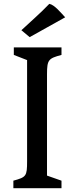

<svg xmlns="http://www.w3.org/2000/svg" viewBox="-20 -997 394 1017"><path d="M50.8 0H305.7V-40L229 -66.9V-603.5C229 -681.6 237.3 -687.5 305.7 -706.1V-746.1H53.2V-706.1L123.5 -678.7V-142.6C123.5 -64 119.1 -58.6 50.8 -40ZM137.2 -800.3 325.2 -905.3C301.8 -930.2 268.6 -971.7 241.2 -976.6C191.4 -924.3 144.5 -885.3 93.3 -836.9Z"/></svg>

Font: Donegal One
Style: Regular
Weight: 400
Designer: Gary Lonergan
Foundry: Sorkin Type Co.
Version: Version 1.004